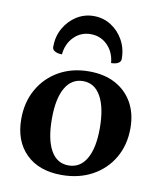

<svg xmlns="http://www.w3.org/2000/svg" viewBox="-81 -774 718 852"><g transform="rotate(10 277.5 -348.0)"><path d="M253.6 12Q151.6 12 93.3 -45.5Q35 -103.1 35 -202.4Q35 -278.3 68.3 -336.8Q101.6 -395.4 160.4 -428.7Q219.3 -462 296.1 -462Q364.4 -462 414.4 -435.3Q464.3 -408.5 491.8 -359.9Q519.3 -311.2 519.3 -244.8Q519.3 -169.7 485.6 -111.7Q451.9 -53.6 391.9 -20.8Q331.9 12 253.6 12ZM276.6 -35.1Q329.2 -35.1 357.4 -83.7Q385.5 -132.3 385.5 -220.7Q385.5 -312.7 357.4 -363.8Q329.3 -414.9 276.9 -414.9Q225.2 -414.9 196.9 -366.4Q168.7 -317.8 168.7 -227.4Q168.7 -134.5 196.5 -84.8Q224.2 -35.1 276.6 -35.1ZM273.8 -707.5Q316.3 -707.5 351.4 -685.3Q386.5 -663.1 407.2 -625.6Q428 -588.1 428 -541.3Q428 -529 416.1 -522.2Q404.3 -515.4 384.5 -515.4Q380.5 -563.7 349.6 -594.9Q318.7 -626 273.8 -626Q229.4 -626 198.5 -594.9Q167.5 -563.7 163.1 -515.4Q143.8 -515.4 131.4 -522.2Q119 -529 119 -541.3Q119 -588.1 140 -625.6Q161.1 -663.1 196.2 -685.3Q231.3 -707.5 273.8 -707.5Z"/></g></svg>

Font: Pitagon Serif
Style: Regular
Weight: 400
Designer: Travis Tran
Foundry: Pitagon
Version: Version 1.000;gftools[0.9.26]